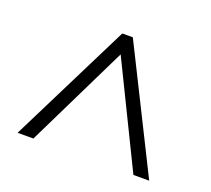

<svg xmlns="http://www.w3.org/2000/svg" viewBox="-81 -818 677 617"><g transform="rotate(20 257.5 -509.5)"><path d="M33 -302 240 -717H276L483 -302H429L258 -652L87 -302Z"/></g></svg>

Font: Noto Sans Myanmar UI SemiCondensed Light
Style: Regular
Weight: 300
Width: 4
Designer: Monotype Design Team
Foundry: Monotype Imaging Inc.
Version: Version 2.103; ttfautohint (v1.8.4.7-5d5b)